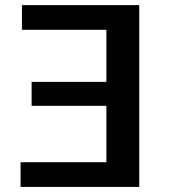

<svg xmlns="http://www.w3.org/2000/svg" viewBox="-20 -736 665 756"><path d="M528.3 -715.8V0H61V-97.2H398.9V-319.3H104.5V-413.6H398.9V-618.7H66.4V-715.8Z"/></svg>

Font: Monda SemiBold
Style: Regular
Weight: 600
Designer: Vernon Adams
Foundry: Vernon Adams
Version: Version 2.200